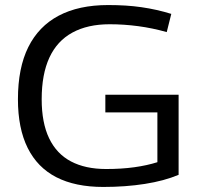

<svg xmlns="http://www.w3.org/2000/svg" viewBox="-20 -730 792 760"><path d="M51 -337Q51 -461 92 -543.5Q133 -626 212.5 -668Q292 -710 408 -710Q444 -710 476.5 -708Q509 -706 540 -701.5Q571 -697 600 -690.5Q629 -684 658 -675L640 -603Q583 -619 526.5 -626.5Q470 -634 414 -634Q327 -634 266.5 -601Q206 -568 175.5 -502Q145 -436 145 -337Q145 -244 174.5 -182.5Q204 -121 261 -91Q318 -61 400 -61Q461 -61 511.5 -68Q562 -75 603 -88V-285H397V-355H687V-38Q630 -14 553.5 -2Q477 10 389 10Q278 10 203 -28.5Q128 -67 89.5 -144.5Q51 -222 51 -337Z"/></svg>

Font: Georama SemiExpanded
Style: Regular
Weight: 400
Width: 6
Designer: Jean-Baptiste Levee
Foundry: Production Type
Version: Version 1.001